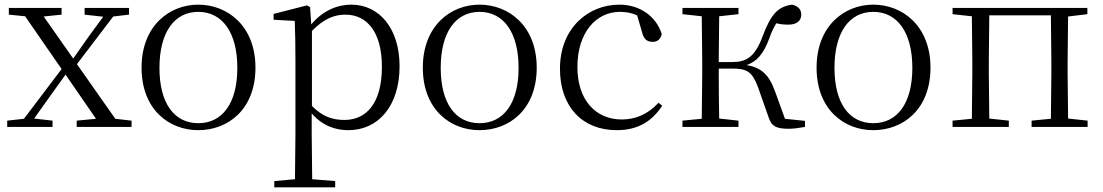

<svg xmlns="http://www.w3.org/2000/svg" viewBox="-20 -546 4745 826"><path d="M344 -483 424 -474 361 -388 295 -294 168 -475 245 -483V-512H18V-483L88 -476L245 -249L83 -35L11 -27V0H206V-27L127 -36L193 -129L262 -225L393 -35L310 -27V0H546V-27L476 -35L311 -270L467 -475L535 -483V-512H344Z M833 14C960 14 1079 -74 1079 -255C1079 -435 958 -526 833 -526C709 -526 589 -435 589 -255C589 -75 707 14 833 14ZM833 -16C730 -16 666 -101 666 -254C666 -407 730 -495 833 -495C936 -495 1001 -407 1001 -254C1001 -101 936 -16 833 -16Z M1479 14C1608 14 1699 -91 1699 -261C1699 -422 1613 -526 1491 -526C1432 -526 1369 -501 1319 -441L1314 -515L1301 -523L1157 -486V-461L1248 -456C1250 -406 1251 -351 1251 -282V30L1249 225L1160 233V260H1422V233L1323 225L1321 30V-58C1369 -3 1425 14 1479 14ZM1322 -413C1375 -467 1420 -483 1466 -483C1558 -483 1623 -409 1623 -259C1623 -94 1550 -30 1462 -30C1410 -30 1368 -44 1322 -90Z M2043 14C2170 14 2289 -74 2289 -255C2289 -435 2168 -526 2043 -526C1919 -526 1799 -435 1799 -255C1799 -75 1917 14 2043 14ZM2043 -16C1940 -16 1876 -101 1876 -254C1876 -407 1940 -495 2043 -495C2146 -495 2211 -407 2211 -254C2211 -101 2146 -16 2043 -16Z M2633 14C2726 14 2785 -25 2829 -91L2813 -104C2768 -55 2715 -32 2655 -32C2543 -32 2464 -115 2464 -258C2464 -404 2543 -495 2647 -495C2672 -495 2696 -491 2721 -480L2742 -408C2749 -379 2762 -366 2788 -366C2808 -366 2821 -376 2827 -399C2803 -477 2731 -526 2645 -526C2511 -526 2389 -426 2389 -250C2389 -85 2487 14 2633 14Z M3286 -43C3299 -3 3317 8 3375 8C3394 8 3421 4 3443 0V-26L3357 -35L3315 -151C3289 -224 3256 -255 3192 -266C3235 -281 3265 -313 3290 -382C3300 -411 3310 -430 3320 -446C3335 -442 3351 -440 3372 -440C3407 -440 3427 -456 3427 -483C3427 -506 3414 -519 3388 -526C3327 -518 3297 -485 3262 -393C3228 -299 3190 -279 3129 -279H3072L3074 -476L3157 -485V-512H2916V-485L2999 -476L3001 -285V-227L2999 -35L2916 -27V0H3157V-27L3074 -36C3073 -90 3072 -175 3072 -251H3130C3193 -251 3216 -238 3241 -171Z M3737 14C3864 14 3983 -74 3983 -255C3983 -435 3862 -526 3737 -526C3613 -526 3493 -435 3493 -255C3493 -75 3611 14 3737 14ZM3737 -16C3634 -16 3570 -101 3570 -254C3570 -407 3634 -495 3737 -495C3840 -495 3905 -407 3905 -254C3905 -101 3840 -16 3737 -16Z M4078 -485 4161 -476 4163 -285V-227L4161 -35L4078 -27V0H4320V-27L4236 -36L4234 -227V-285L4236 -480H4501L4503 -285V-227L4501 -35L4418 -27V0H4659V-27L4575 -36L4573 -227V-285L4575 -475L4658 -485V-512H4078Z"/></svg>

Font: Noto Serif SC Light
Style: Regular
Weight: 300
Designer: Ryoko NISHIZUKA 西塚涼子 (kana & ideographs); Frank Grießhammer (Latin, Greek & Cyrillic); Wenlong ZHANG 张文龙 (bopomofo); San
Foundry: Adobe
Version: Version 2.001;hotconv 1.1.0;makeotfexe 2.6.0